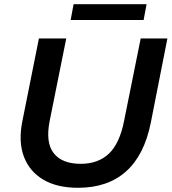

<svg xmlns="http://www.w3.org/2000/svg" viewBox="-20 -883 816 913"><path d="M351 10Q251 10 185.5 -29Q120 -68 93.5 -138.5Q67 -209 86 -305L165 -700H295L216 -307Q196 -205 235.5 -154.5Q275 -104 364 -104Q447 -104 498 -152.5Q549 -201 570 -308L649 -700H776L697 -299Q666 -145 579 -67.5Q492 10 351 10ZM316 -788 330 -863H677L663 -788Z"/></svg>

Font: Montserrat Thin SemiBold
Style: Italic
Weight: 600
Italic angle: -11.3°
Version: Version 9.000